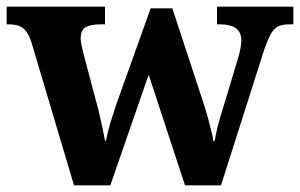

<svg xmlns="http://www.w3.org/2000/svg" viewBox="-23 -556 900 576"><path d="M71 -430Q64 -451 55 -462.5Q46 -474 33.5 -478.5Q21 -483 1 -483H-3V-536H292V-483H279Q249 -483 234 -474.5Q219 -466 219 -441Q219 -433 221.5 -420.5Q224 -408 227 -397L261 -268Q268 -244 274 -219Q280 -194 284.5 -172Q289 -150 292 -134H295Q298 -150 303 -169Q308 -188 314.5 -208Q321 -228 327 -246L429 -531H494L591 -236Q595 -223 599 -209Q603 -195 606.5 -181Q610 -167 613 -154.5Q616 -142 617 -133H621Q625 -157 631.5 -182Q638 -207 648 -238L692 -384Q696 -397 698.5 -411.5Q701 -426 701 -434Q701 -460 684.5 -471.5Q668 -483 635 -483H628V-536H857V-483H844Q825 -483 812 -477Q799 -471 789.5 -454Q780 -437 769 -405L640 0H532L423 -332L308 0H199Z"/></svg>

Font: Noto Serif Myanmar
Style: Regular
Weight: 400
Designer: Ben Mitchell and the Monotype Design Team
Foundry: Monotype Imaging Inc.
Version: Version 2.106